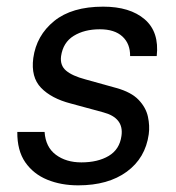

<svg xmlns="http://www.w3.org/2000/svg" viewBox="-20 -547 528 577"><path d="M215 10Q163.5 10 122 -7Q80.5 -24 56 -59.2Q31.5 -94.5 32 -150.5H114Q117 -105 147.8 -82Q178.5 -59 224.5 -59Q274 -59 306.8 -78.5Q339.5 -98 345 -138.5Q353 -193 290 -209.5L192.5 -236Q134.5 -251 103.5 -283Q72.5 -315 80 -372.5Q89.5 -440.5 142.8 -483.8Q196 -527 290 -527Q370.5 -527 414.8 -489Q459 -451 451 -378.5H371Q371.5 -415.5 348 -437.2Q324.5 -459 280 -459Q233.5 -459 201.5 -439.2Q169.5 -419.5 163.5 -378Q160 -350.5 178.5 -334.8Q197 -319 236.5 -308.5L330 -282.5Q374.5 -270 396.5 -247Q418.5 -224 424.5 -196.5Q430.5 -169 427 -143.5Q417 -72 361 -31Q305 10 215 10Z"/></svg>

Font: Public Sans
Style: Italic
Weight: 400
Italic angle: -8°
Designer: The Public Sans project authors (U.S. Web Design System). Libre Franklin designed by Pablo Impallari and Rodrigo Fuenzal
Version: Version 1.008; ttfautohint (v1.8.1) -l 8 -r 50 -G 200 -x 14 